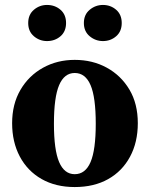

<svg xmlns="http://www.w3.org/2000/svg" viewBox="-20 -741 605 776"><path d="M282 15Q205 15 148 -17.5Q91 -50 60 -108.5Q29 -167 29 -243Q29 -320 62.5 -377.5Q96 -435 153.5 -467Q211 -499 282 -499Q354 -499 411.5 -467.5Q469 -436 503 -379Q537 -322 537 -243Q537 -166 505.5 -107.5Q474 -49 417 -17Q360 15 282 15ZM282 -37Q325 -37 346 -86Q367 -135 367 -241Q367 -348 346 -397Q325 -446 282 -446Q240 -446 219 -397Q198 -348 198 -241Q198 -135 219 -86Q240 -37 282 -37ZM170 -575Q140 -575 117 -594.5Q94 -614 94 -648Q94 -682 117 -701.5Q140 -721 170 -721Q202 -721 224.5 -701.5Q247 -682 247 -648Q247 -614 224.5 -594.5Q202 -575 170 -575ZM396 -575Q366 -575 342.5 -594.5Q319 -614 319 -648Q319 -682 342.5 -701.5Q366 -721 396 -721Q427 -721 449.5 -701.5Q472 -682 472 -648Q472 -614 449.5 -594.5Q427 -575 396 -575Z"/></svg>

Font: Source Serif 4
Style: Bold
Weight: 700
Designer: Frank Grießhammer
Foundry: Adobe
Version: Version 4.005;hotconv 1.1.0;makeotfexe 2.6.0